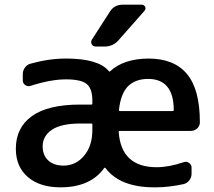

<svg xmlns="http://www.w3.org/2000/svg" viewBox="-20 -803 904 811"><path d="M370.1 -253.9V-277.3Q370.1 -281.2 365.2 -281.2H318.4Q238.3 -281.2 199.2 -254.9Q160.2 -228.5 160.2 -184.6Q160.2 -147.5 183.6 -125.5Q207 -103.5 249 -103.5Q299.8 -103.5 335 -145Q370.1 -186.5 370.1 -253.9ZM486.3 -250Q481.4 -250 481.4 -245.1Q492.2 -96.7 641.6 -96.7Q693.4 -96.7 756.8 -118.2Q768.6 -122.1 778.8 -114.7Q789.1 -107.4 789.1 -95.7V-68.4Q789.1 -53.7 779.8 -41.5Q770.5 -29.3 755.9 -25.4Q692.4 -11.7 637.7 -11.7Q634.8 -11.7 631.8 -11.7Q487.3 -11.7 425.8 -92.8Q422.9 -96.7 419.9 -92.8Q361.3 -11.7 235.4 -11.7Q148.4 -11.7 97.7 -55.2Q46.9 -98.6 46.9 -174.8Q46.9 -263.7 114.7 -312.5Q182.6 -361.3 318.4 -361.3H365.2Q370.1 -361.3 370.1 -365.2V-377.9Q370.1 -428.7 346.2 -448.2Q322.3 -467.8 258.8 -467.8Q194.3 -467.8 109.4 -440.4Q96.7 -436.5 86.4 -443.8Q76.2 -451.2 76.2 -462.9V-490.2Q76.2 -504.9 85.4 -517.6Q94.7 -530.3 109.4 -534.2Q187.5 -555.7 258.8 -555.7Q395.5 -555.7 439.5 -502.9Q442.4 -499 445.3 -502Q502 -554.7 606.4 -555.7Q715.8 -555.7 770 -490.2Q824.2 -424.8 824.2 -288.1Q824.2 -286.1 824.2 -284.2Q823.2 -269.5 812 -259.8Q800.8 -250 785.2 -250ZM482.4 -337.9Q482.4 -334 486.3 -334H709Q713.9 -334 713.9 -337.9Q713.9 -468.8 606.4 -469.7Q550.8 -469.7 519.5 -437.5Q489.3 -405.3 482.4 -337.9ZM578.1 -783.2Q588.9 -783.2 592.8 -774.4Q594.7 -770.5 594.7 -767.6Q594.7 -761.7 589.8 -756.8L480.5 -632.8Q457 -606.4 421.9 -606.4H384.8Q373 -606.4 367.2 -616.2Q365.2 -621.1 365.2 -626Q365.2 -630.9 368.2 -635.7L444.3 -753.9Q462.9 -783.2 498 -783.2Z"/></svg>

Font: Gen Jyuu GothicL Medium
Style: Regular
Weight: 500
Designer: [Source Han Sans]
Ryoko NISHIZUKA  (kana & ideographs); Paul D. Hunt (Latin, Greek & Cyrillic); Wenlong ZHANG  (bopomofo
Version: Version 1.002.20150607